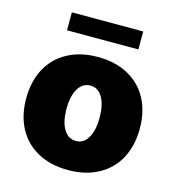

<svg xmlns="http://www.w3.org/2000/svg" viewBox="-109 -820 843 923"><g transform="rotate(15 312.5 -358.5)"><path d="M464.1 -25.4Q399.9 9.9 312.5 9.9Q225.1 9.9 160.9 -25.4Q96.6 -60.7 63.2 -124.1Q29.8 -187.5 29.8 -271.3Q29.8 -355.1 63.2 -418.5Q96.6 -481.9 160.9 -517.2Q225.1 -552.6 312.5 -552.6Q399.9 -552.6 464.1 -517.2Q528.4 -481.9 561.8 -418.5Q595.2 -355.1 595.2 -271.3Q595.2 -187.5 561.8 -124.1Q528.4 -60.7 464.1 -25.4ZM313.9 -134.9Q351.2 -134.9 373 -171.9Q394.9 -208.8 394.9 -272.7Q394.9 -336.6 373 -373.6Q351.2 -410.5 313.9 -410.5Q274.5 -410.5 252.3 -373.8Q230.1 -337 230.1 -272.7Q230.1 -208.5 252.3 -171.7Q274.5 -134.9 313.9 -134.9ZM490.1 -727.3V-637.8H134.9V-727.3Z"/></g></svg>

Font: Karasuma Gothic
Style: Black
Weight: 900
Designer: Rasmus Andersson / Ryoko Nishizuka
Foundry: Genbu
Version: Version 1.00